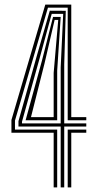

<svg xmlns="http://www.w3.org/2000/svg" viewBox="-20 -820 441 840"><path d="M214.8 0V-239.2H30V-295L178.2 -800H291.8V-307.5H357.5V-293.8H276.2V-786.5H189.8L45.5 -292.5V-253H230.2V0ZM245.5 0V-266.5H60.8V-290L140.2 -572.8L197.8 -773.2L267.8 -772.8L261 -538.5V-280.2H357.5V-266.5H261V0ZM76.2 -280.2H245.5V-524.8L256.5 -759.2H206.2L152.8 -563L76.2 -287.5ZM92 -293.8 163.2 -553.5 212 -745.8H245.5L230.2 -510.8V-293.8ZM115.5 -307.5H214.8V-501.2L234.8 -732.8H219L174.8 -542.5ZM276.2 0V-253H357.5V-239.2H291.8V0Z"/></svg>

Font: Big Shoulders Inline Display Medium
Style: Regular
Weight: 500
Designer: Patric King
Foundry: XO Type Co
Version: Version 1.000